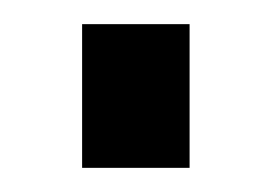

<svg xmlns="http://www.w3.org/2000/svg" viewBox="-20 -139 225 159"><path d="M48 0H137V-119H48Z"/></svg>

Font: Aspekta 350
Style: Regular
Weight: 350
Designer: Ivo Dolenc
Version: Version 2.000